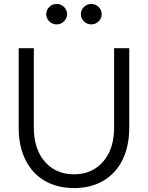

<svg xmlns="http://www.w3.org/2000/svg" viewBox="-20 -945 752 976"><path d="M356 11Q270 11 206.5 -26.5Q143 -64 109 -133Q75 -202 75 -296V-700H152V-296Q152 -224 177 -171Q202 -118 248 -88.5Q294 -59 356 -59Q418 -59 464 -88.5Q510 -118 535 -171Q560 -224 560 -296V-700H637V-296Q637 -202 603 -133Q569 -64 506 -26.5Q443 11 356 11ZM268 -821Q246 -821 230.5 -836.5Q215 -852 215 -873Q215 -894 230.5 -909.5Q246 -925 268 -925Q290 -925 305.5 -909.5Q321 -894 321 -873Q321 -852 305.5 -836.5Q290 -821 268 -821ZM444 -821Q422 -821 406.5 -836.5Q391 -852 391 -873Q391 -894 406.5 -909.5Q422 -925 444 -925Q466 -925 481.5 -909.5Q497 -894 497 -873Q497 -852 481.5 -836.5Q466 -821 444 -821Z"/></svg>

Font: Red Hat Text
Style: Regular
Weight: 400
Designer: Pentagram, MCKL
Foundry: MCKL
Version: Version 1.030